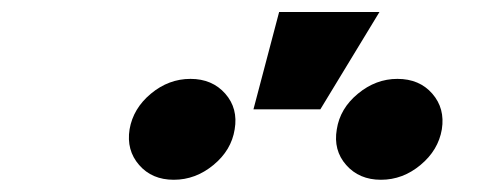

<svg xmlns="http://www.w3.org/2000/svg" viewBox="-20 -899 796 314"><path d="M603 -605Q567.4 -605 546.1 -629.2Q524.9 -653.3 530.8 -687.5Q536.1 -721.7 565.4 -745.8Q594.7 -770 629.9 -770Q666 -770 687 -745.8Q708 -721.7 702.6 -687.5Q696.8 -653.3 667.7 -629.2Q638.7 -605 603 -605ZM264.2 -605Q228.5 -605 207.5 -629.2Q186.5 -653.3 191.9 -687.5Q197.8 -721.7 226.8 -745.8Q255.9 -770 291.5 -770Q327.1 -770 348.4 -745.8Q369.6 -721.7 363.8 -687.5Q358.4 -653.3 329.1 -629.2Q299.8 -605 264.2 -605ZM394.5 -720.2 436.5 -879.4H600.6L503.9 -720.2Z"/></svg>

Font: Inter 16pt Black
Style: Italic
Weight: 900
Italic angle: -9.3988°
Version: Version 4.001;git-66647c0bb